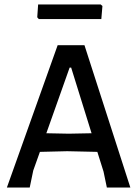

<svg xmlns="http://www.w3.org/2000/svg" viewBox="-20 -846 627 866"><path d="M437 -760H155L148 -768L152 -826H434L442 -819ZM361 -642 568 0H462L447 -72L419 -161L283 -164L160 -161L130 -77L114 0H11L240 -642ZM290 -243 393 -245 301 -541H294L189 -245Z"/></svg>

Font: Alegreya Sans SC Medium
Style: Regular
Weight: 500
Designer: Juan Pablo del Peral
Foundry: Huerta Tipografica
Version: Version 2.001;PS 002.001;hotconv 1.0.88;makeotf.lib2.5.64775